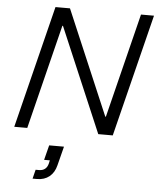

<svg xmlns="http://www.w3.org/2000/svg" viewBox="-62 -727 867 1055"><g transform="rotate(5 372.0 -200.0)"><path d="M575.8 0H495.8L250.8 -575.8H247.5L104.2 0H32.5L200.8 -675H280.8L525.8 -99.2H529.2L672.5 -675H744.2ZM157.5 275 170 225H189.2Q208.3 225 221.2 215Q234.2 205 239.2 185L243.3 166.7H211.7L232.5 85H314.2L287.5 190Q277.5 230.8 250 252.9Q222.5 275 181.7 275Z"/></g></svg>

Font: Funnel Sans Light
Style: Italic
Weight: 300
Italic angle: -14.036°
Designer: NORD ID, Kristian Moeller
Foundry: Dicotype
Version: Version 1.000